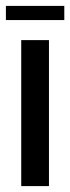

<svg xmlns="http://www.w3.org/2000/svg" viewBox="-29 -631 238 651"><path d="M43 0V-495H137V0ZM-9 -563V-611H189V-563Z"/></svg>

Font: Alumni Sans Thin SemiBold
Style: Regular
Weight: 600
Version: Version 1.018